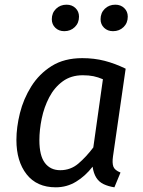

<svg xmlns="http://www.w3.org/2000/svg" viewBox="-20 -787 609 819"><path d="M331 -539Q382 -539 426.5 -527.5Q471 -516 516 -494L462 -120Q458 -92 463.5 -76.5Q469 -61 494 -51L468 12Q442 8 422 -1.5Q402 -11 390.5 -29.5Q379 -48 375 -76Q344 -36 304.5 -12Q265 12 218 12Q137 12 93.5 -43.5Q50 -99 50 -190Q50 -244 65 -304.5Q80 -365 113.5 -418.5Q147 -472 200.5 -505.5Q254 -539 331 -539ZM333 -466Q283 -466 247.5 -440Q212 -414 190 -372Q168 -330 158 -281.5Q148 -233 148 -189Q148 -123 171.5 -92Q195 -61 237 -61Q281 -61 314 -89Q347 -117 378 -158L419 -449Q398 -458 378.5 -462Q359 -466 333 -466ZM254 -654Q231 -654 216 -668.5Q201 -683 201 -705Q201 -732 219 -749.5Q237 -767 264 -767Q287 -767 302 -752.5Q317 -738 317 -716Q317 -689 299 -671.5Q281 -654 254 -654ZM462 -654Q439 -654 424 -668.5Q409 -683 409 -705Q409 -732 427 -749.5Q445 -767 472 -767Q495 -767 510 -752.5Q525 -738 525 -716Q525 -689 507 -671.5Q489 -654 462 -654Z"/></svg>

Font: Fira Sans Variable
Style: Italic
Weight: 397
Italic angle: -8°
Designer: Carrois Corporate & Edenspiekermann AG
Foundry: Carrois Corporate GbR & Edenspiekermann AG
Version: Version 4.202